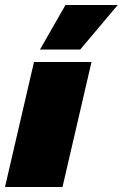

<svg xmlns="http://www.w3.org/2000/svg" viewBox="-39 -748 491 768"><path d="M327 -500 211 0H-19L97 -500ZM223 -728H432L282 -550H121Z"/></svg>

Font: Prodigy Sans Black
Style: Italic
Weight: 900
Italic angle: -13°
Designer: Wei Huang
Foundry: Wei Huang
Version: Version 1.003; ttfautohint (v1.8.3)